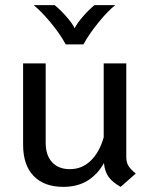

<svg xmlns="http://www.w3.org/2000/svg" viewBox="-20 -717 594 748"><path d="M509 -41 450 11Q418 -7 403 -28Q388 -49 385 -82Q361 -38 321.5 -13.5Q282 11 227 11Q152 11 111 -31.5Q70 -74 70 -153V-470H158V-160Q158 -112 183 -85Q208 -58 252 -58Q300 -58 334 -91.5Q368 -125 384 -182V-470H472V-106Q472 -85 480 -71.5Q488 -58 509 -41ZM111 -697H193Q215 -679 238 -653Q261 -627 271 -607Q280 -626 303 -652.5Q326 -679 348 -697H429Q401 -675 364.5 -630.5Q328 -586 305 -544H236Q214 -585 177 -629.5Q140 -674 111 -697Z"/></svg>

Font: KoHo Medium
Style: Regular
Weight: 500
Version: Version 1.000; ttfautohint (v1.6)